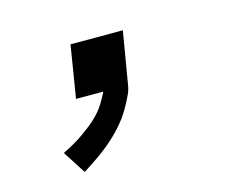

<svg xmlns="http://www.w3.org/2000/svg" viewBox="-63 -256 726 567"><g transform="rotate(-15 300.0 27.5)"><path d="M133 215 88 145Q104 137 120 128Q136 119 151 108.5Q166 98 180.5 86.5Q195 75 207.5 61.5Q220 48 229.5 32.5Q239 17 247 1V0H164L190 -160H350L323 0Q321 14 315 27Q309 40 302 53Q295 66 287 78.5Q279 91 269.5 102.5Q260 114 250 124.5Q240 135 229 145Q218 155 206 164.5Q194 174 182 182.5Q170 191 157.5 199Q145 207 133 215Z"/></g></svg>

Font: Iosevka SS04 Semibold Extended
Style: Italic
Weight: 600
Width: 7
Italic angle: -9°
Monospace: yes
Designer: Belleve Invis
Foundry: Belleve Invis
Version: Version 19.0.0; ttfautohint (v1.8.4)